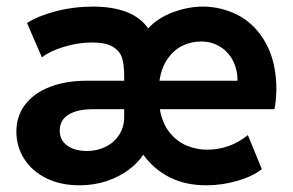

<svg xmlns="http://www.w3.org/2000/svg" viewBox="-20 -551 883 579"><path d="M29.3 -153.3Q29.3 -200.7 55.7 -235.4Q82 -270 130.1 -288.8Q178.2 -307.6 243.2 -307.6H354.5V-322.3Q354.5 -353.5 348.6 -374.5Q342.8 -395.5 321.5 -409.2Q300.3 -422.9 257.8 -422.9Q215.3 -422.9 172.4 -409.7Q129.4 -396.5 106.4 -377.9L61.5 -481.4Q92.3 -502 146 -516.4Q199.7 -530.8 259.8 -531.2Q381.8 -530.8 426.8 -465.3Q454.6 -496.1 500 -513.4Q545.4 -530.8 591.8 -531.2Q650.4 -530.8 700.7 -503.7Q751 -476.6 782.2 -419.9Q813.5 -363.3 813.5 -279.3Q812.5 -244.1 807.6 -221.7H461.9Q469.7 -177.7 492.4 -150.4Q515.1 -123 544.4 -111.3Q573.7 -99.6 604.5 -99.6Q672.9 -99.6 727.5 -143.6L769.5 -41Q743.2 -19.5 696.5 -5.9Q649.9 7.8 602.5 7.8Q539.1 7.8 491.5 -16.4Q443.8 -40.5 412.1 -84.5Q396.5 -60.5 368.9 -39.6Q341.3 -18.6 303 -5.4Q264.6 7.8 219.7 7.8Q163.1 7.8 119.9 -13.4Q76.7 -34.7 53.2 -71.5Q29.8 -108.4 29.3 -153.3ZM242.2 -95.7Q272.9 -95.7 298.6 -108.4Q324.2 -121.1 339.4 -144.5Q354.5 -168 354.5 -198.2V-221.7H262.7Q212.4 -221.7 186.3 -205.1Q160.2 -188.5 160.2 -157.2Q160.2 -128.4 182.6 -112.1Q205.1 -95.7 242.2 -95.7ZM696.3 -307.6Q696.3 -340.8 682.6 -367.7Q668.9 -394.5 643.8 -410.2Q618.7 -425.8 585.9 -425.8Q557.1 -425.8 531.2 -413.6Q505.4 -401.4 486.3 -375Q467.3 -348.6 460.9 -307.6Z"/></svg>

Font: Reddit Sans Chocolate
Style: Bold
Weight: 700
Designer: Stephen Hutchings
Foundry: Reddit
Version: Version 1.011